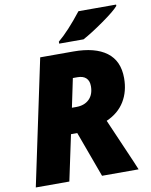

<svg xmlns="http://www.w3.org/2000/svg" viewBox="-99 -1004 848 1076"><g transform="rotate(-10 325.0 -465.5)"><path d="M262.2 -259.8 207 0H16.1L167 -713.9H356Q479 -713.9 544.4 -665Q609.9 -616.2 609.9 -518.1Q609.9 -441.9 575.2 -385.3Q540.5 -328.6 472.2 -298.8L581.5 -46.9L601.1 0H393.1L297.9 -259.8ZM293 -404.8H317.9Q364.3 -404.8 391.6 -431.4Q418.9 -458 418.9 -505.9Q418.9 -536.1 402.1 -552Q385.3 -567.9 353 -567.9H327.1ZM285.2 -782.2Q345.2 -832 422.9 -931.2H637.2V-923.8Q615.2 -897.5 543.7 -847.2Q472.2 -796.9 423.8 -771H285.2Z"/></g></svg>

Font: Open Sans Extrabold
Style: Italic
Weight: 800
Italic angle: -12°
Foundry: Ascender Corporation
Version: Version 1.10